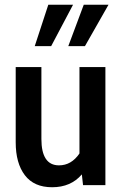

<svg xmlns="http://www.w3.org/2000/svg" viewBox="-20 -778 511 807"><path d="M423 -496V0H329L324 -45Q278 9 199 9Q123 9 84.5 -41.5Q46 -92 46 -180V-496H154V-194Q154 -83 228 -83Q280 -83 314 -133V-496ZM183 -758H287L195 -584H126ZM332 -758H436L337 -584H267Z"/></svg>

Font: Cabin Condensed SemiBold
Style: Regular
Weight: 600
Width: 3
Designer: Pablo Impallari
Foundry: Pablo Impallari. http://www.impallari.com Igino Marini. http://www.ikern.com
Version: Version 2.200